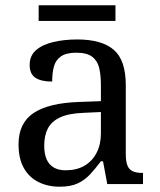

<svg xmlns="http://www.w3.org/2000/svg" viewBox="-20 -695 603 725"><path d="M205 10Q161 10 125.5 -7.5Q90 -25 70 -60.5Q50 -96 50 -150Q50 -230 106.5 -268Q163 -306 278 -310L361 -313V-373Q361 -409 355 -436.5Q349 -464 329 -480Q309 -496 268 -496Q230 -496 210 -482Q190 -468 183.5 -443.5Q177 -419 177 -387Q135 -387 113.5 -401.5Q92 -416 92 -450Q92 -485 116.5 -506Q141 -527 182 -536.5Q223 -546 272 -546Q364 -546 409.5 -507Q455 -468 455 -373V-114Q455 -86 461 -70.5Q467 -55 481 -48.5Q495 -42 517 -42H520V0H385L369 -86H361Q340 -58 320 -36.5Q300 -15 273.5 -2.5Q247 10 205 10ZM228 -52Q269 -52 298.5 -69Q328 -86 344.5 -117.5Q361 -149 361 -191V-272L297 -269Q240 -267 207.5 -252Q175 -237 161 -210.5Q147 -184 147 -145Q147 -114 156 -93.5Q165 -73 183 -62.5Q201 -52 228 -52ZM126 -616V-675H416V-616Z"/></svg>

Font: Noto Serif Khmer
Style: Regular
Weight: 400
Designer: Danh Hong and the Monotype Design Team
Foundry: Monotype Imaging Inc.
Version: Version 2.003